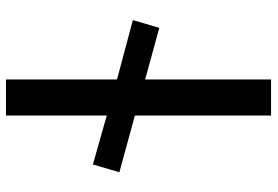

<svg xmlns="http://www.w3.org/2000/svg" viewBox="-156 -736 885 612"><g transform="rotate(-90 286.0 -429.5)"><path d="M503.7 -363.7 528.5 -448 339.1 -498.6V-852.5H224.2V-531.2L68.3 -575.4L43.5 -491L224.2 -441.6V-7.5H339.1V-408.9Z"/></g></svg>

Font: Stormning
Style: Light
Weight: 400
Designer: Robert Jablonski, Mew Too
Foundry: Cannot Into Space Fonts
Version: Version 0.90